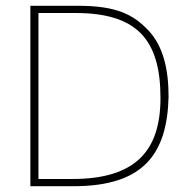

<svg xmlns="http://www.w3.org/2000/svg" viewBox="-20 -643 665 664"><path d="M85 1H234C476 1 558 -110 563 -308C563 -405 544 -484 493 -538C441 -593 383 -623 249 -623H85ZM113 -24V-598H244C452 -597 535 -508 535 -304C535 -118 445 -24 230 -24Z"/></svg>

Font: Inconsolata Expanded ExtraLight
Style: Regular
Weight: 200
Width: 7
Monospace: yes
Designer: Raph Levien, Cyreal, Brenton Simpson
Foundry: Raph Levien, Cyreal, Google
Version: Version 3.100